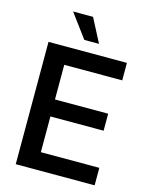

<svg xmlns="http://www.w3.org/2000/svg" viewBox="-135 -1018 862 1103"><g transform="rotate(15 296.0 -466.5)"><path d="M68.4 0V-727.5H534.7V-623.5H189.9V-417.5H506.3V-316.4H189.9V-104H537.6V0ZM264.2 -791.5 159.7 -932.6H278.3L351.6 -791.5Z"/></g></svg>

Font: Inter Cardless Tabular Medium
Style: Regular
Weight: 500
Designer: Rasmus Andersson
Foundry: rsms
Version: Version 4.000;git-4fc901f